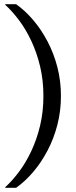

<svg xmlns="http://www.w3.org/2000/svg" viewBox="-20 -770 362 920"><path d="M188 -310Q188 -234 172 -167.5Q156 -101 129.5 -45Q103 11 70.5 54Q38 97 5 127V130H57Q101 99 139.5 53.5Q178 8 208 -49Q238 -106 255 -172Q272 -238 272 -310Q272 -382 255 -448Q238 -514 208 -571Q178 -628 139.5 -673.5Q101 -719 57 -750H5V-747Q38 -717 70.5 -674Q103 -631 129.5 -575Q156 -519 172 -452.5Q188 -386 188 -310Z"/></svg>

Font: Roboto Serif 72pt
Style: Regular
Weight: 400
Designer: Greg Gazdowicz
Foundry: Commercial Type
Version: Version 1.008